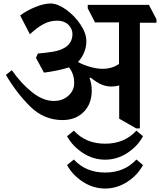

<svg xmlns="http://www.w3.org/2000/svg" viewBox="-20 -691 921 1105"><path d="M14 0ZM881 -560H785V48H764L666 -8V-199H663Q645 -193 622 -193Q592 -193 564.5 -204.5Q537 -216 502 -244L495 -242Q508 -210 508 -170Q508 -93 461.5 -46.5Q415 0 340 0Q234 0 155.5 -76.5Q77 -153 14 -260L48 -287Q102 -210 165 -160Q228 -110 290 -110Q341 -110 374 -140.5Q407 -171 407 -212Q407 -267 377 -303Q312 -283 233 -273L187 -358L198 -383Q248 -387 285.5 -393.5Q323 -400 348 -414Q396 -440 397 -494Q397 -526 373 -549Q349 -572 310 -572Q267 -572 230.5 -552.5Q194 -533 152 -494L96 -602Q135 -631 184.5 -651Q234 -671 272 -671Q313 -670 361.5 -635Q410 -600 443.5 -549.5Q477 -499 477 -454Q477 -388 429 -334Q460 -317 499 -306Q538 -295 570 -295Q625 -295 665 -323V-562H527L485 -643V-663H837L880 -581ZM765 61 803 93Q772 151 712.5 189.5Q653 228 585 228Q516 228 456.5 189Q397 150 366 93L405 61Q474 136 585 136Q696 136 765 61ZM765 227 803 259Q772 317 712.5 355.5Q653 394 585 394Q516 394 456.5 355Q397 316 366 259L405 227Q474 302 585 302Q696 302 765 227Z"/></svg>

Font: Martel ExtraBold
Style: Regular
Weight: 800
Designer: Dan Reynolds
Foundry: Dan Reynolds
Version: Version 1.001; ttfautohint (v1.1) -l 5 -r 5 -G 72 -x 0 -D la